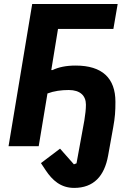

<svg xmlns="http://www.w3.org/2000/svg" viewBox="-20 -718 640 943"><path d="M344.1 204.9C440 204.9 492.9 147 511 46.2L535.9 -92C545.1 -142 546.9 -171.9 546.9 -218C546.9 -334.2 481.9 -396 351.9 -396C304 -396 268.1 -388.1 237.9 -373.9H231.9L264.9 -576H536.9L557.9 -698.2H138.1L22 0H170.1L213.1 -258.9C245 -271 280.9 -275.9 317.8 -275.9C373.9 -275.9 402 -247.9 402 -203.8C402 -182.2 399.1 -155.9 394.2 -126.1L355.8 84.2L343 89.1L274.9 12.1L181.1 83.1L204.9 119C236.9 166.9 278.1 204.9 344.1 204.9Z"/></svg>

Font: Margiela Mono Italic Bold It
Style: Regular
Weight: 700
Designer: Mike Abbink, Paul van der Laan, Pieter van Rosmalen
Foundry: Bold Monday
Version: Version 2.003 2021